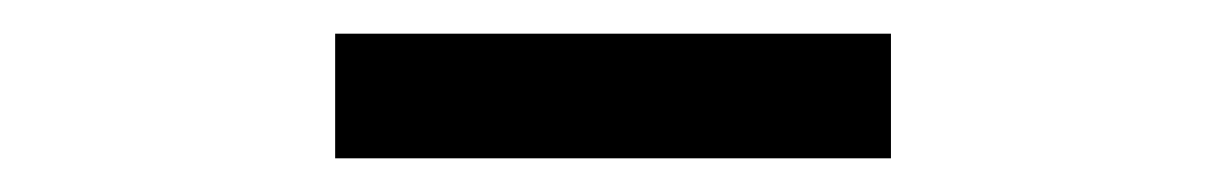

<svg xmlns="http://www.w3.org/2000/svg" viewBox="-20 -886 729 114"><path d="M179 -792V-866H509V-792Z"/></svg>

Font: Undotted
Style: Regular
Weight: 400
Designer: Delve Withrington, Dave Bailey, Thomas Jockin
Foundry: Delve Fonts LLC
Version: Version 4.000